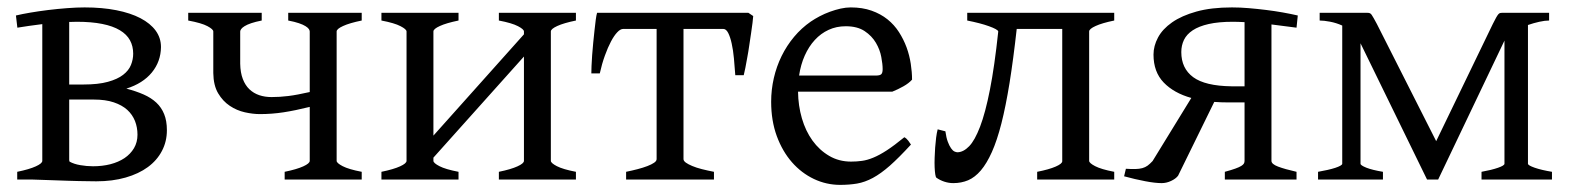

<svg xmlns="http://www.w3.org/2000/svg" viewBox="-20 -489 4279 523"><path d="M188.5 -429.7Q183.6 -429.7 178.7 -429.4Q173.8 -429.2 168.5 -429.2V-258.8H207.5Q247.6 -258.8 273.9 -266.1Q300.3 -273.4 315.4 -285.2Q330.6 -296.9 336.7 -312Q342.8 -327.1 342.8 -342.8Q342.8 -363.3 334 -379.4Q325.2 -395.5 306.4 -406.7Q287.6 -418 258.5 -423.8Q229.5 -429.7 188.5 -429.7ZM168.5 -217.8V-52.7Q168.5 -51.8 169.4 -48.8Q181.6 -42 199 -39.1Q216.3 -36.1 233.4 -36.1Q258.8 -36.1 280.8 -41.7Q302.7 -47.4 319.1 -58.3Q335.4 -69.3 345 -85.4Q354.5 -101.6 354.5 -122.1Q354.5 -142.1 347.7 -159.4Q340.8 -176.8 326.7 -189.7Q312.5 -202.6 290 -210.2Q267.6 -217.8 236.3 -217.8ZM434.6 -134.3Q434.6 -103.5 421.1 -77.9Q407.7 -52.2 382.8 -33.9Q357.9 -15.6 322.3 -5.4Q286.6 4.9 242.2 4.9Q233.4 4.9 220.9 4.6Q208.5 4.4 194.6 4.2Q180.7 3.9 165.8 3.4Q150.9 2.9 136.7 2.4Q103 1.5 66.4 0H26.9V-21Q60.1 -27.8 77.6 -35.9Q95.2 -43.9 95.2 -50.8V-423.3Q76.7 -420.9 59.1 -418.5Q41.5 -416 27.3 -413.6L23.4 -446.8Q39.6 -450.7 62.5 -454.6Q85.4 -458.5 111.1 -461.7Q136.7 -464.8 162.8 -466.8Q189 -468.8 210.4 -468.8Q258.3 -468.8 296.9 -461.2Q335.4 -453.6 362.5 -439.5Q389.6 -425.3 404.1 -405.5Q418.5 -385.7 418.5 -360.8Q418 -321.3 393.6 -291.5Q369.1 -261.7 324.2 -247.6Q350.6 -240.7 371.1 -231.7Q391.6 -222.7 405.8 -209.5Q419.9 -196.3 427.2 -178Q434.6 -159.7 434.6 -134.3Z M755.4 0V-21Q788.6 -27.8 806.2 -35.9Q823.7 -43.9 823.7 -50.8V-197.8Q784.2 -188 752.4 -183.1Q720.7 -178.2 688 -178.2Q668.9 -178.2 647 -183.1Q625 -188 606 -200.7Q586.9 -213.4 574.2 -234.9Q561.5 -256.3 561 -290V-403.3Q561 -409.2 545.2 -417.7Q529.3 -426.3 492.7 -433.1V-454.1H692.9V-433.1Q675.8 -429.7 664.3 -425.8Q652.8 -421.9 646.2 -417.7Q639.6 -413.6 637 -409.9Q634.3 -406.2 634.3 -403.3V-315.4Q634.8 -291 641.4 -273.9Q647.9 -256.8 659.4 -245.8Q670.9 -234.9 686.3 -229.7Q701.7 -224.6 719.7 -224.6Q731 -224.6 742.2 -225.3Q753.4 -226.1 765.6 -227.5Q777.8 -229 792 -231.7Q806.2 -234.4 823.7 -238.3V-403.3Q823.7 -406.2 821.3 -409.9Q818.8 -413.6 812.3 -417.7Q805.7 -421.9 794.2 -425.8Q782.7 -429.7 765.1 -433.1V-454.1H965.3V-433.1Q932.1 -426.3 914.6 -418.2Q897 -410.2 897 -403.3V-50.8Q897 -44.9 913.3 -36.4Q929.7 -27.8 965.3 -21V0Z M1338.9 0V-21Q1372.1 -27.8 1389.6 -35.9Q1407.2 -43.9 1407.2 -50.8V-335L1160.6 -59.6V-50.8Q1160.6 -44.9 1177 -36.4Q1193.4 -27.8 1229 -21V0H1019V-21Q1052.2 -27.8 1069.8 -35.9Q1087.4 -43.9 1087.4 -50.8V-403.3Q1087.4 -409.2 1071 -417.7Q1054.7 -426.3 1019 -433.1V-454.1H1229V-433.1Q1195.8 -426.3 1178.2 -418.2Q1160.6 -410.2 1160.6 -403.3V-119.6L1407.2 -395.5V-403.3Q1407.2 -409.2 1390.9 -417.7Q1374.5 -426.3 1338.9 -433.1V-454.1H1548.8V-433.1Q1515.6 -426.3 1498 -418.2Q1480.5 -410.2 1480.5 -403.3V-50.8Q1480.5 -44.9 1496.8 -36.4Q1513.2 -27.8 1548.8 -21V0Z M1685.5 0V-21Q1702.1 -24.4 1717 -28.3Q1731.9 -32.2 1743.4 -36.6Q1754.9 -41 1761.7 -45.7Q1768.6 -50.3 1768.6 -55.7V-410.2H1677.7Q1669.9 -410.2 1661.4 -401.1Q1652.8 -392.1 1644.3 -376Q1635.7 -359.9 1627.7 -337.6Q1619.6 -315.4 1613.8 -289.1H1590.8Q1590.8 -295.9 1591.3 -309.3Q1591.8 -322.8 1593 -338.9Q1594.2 -355 1595.9 -372.6Q1597.7 -390.1 1599.4 -406.2Q1601.1 -422.4 1602.8 -435.1Q1604.5 -447.8 1606.4 -454.1H2018.6L2031.7 -445.3Q2031.2 -439 2029.8 -426.5Q2028.3 -414.1 2025.9 -398.4Q2023.4 -382.8 2021 -365.7Q2018.6 -348.6 2015.6 -332.8Q2012.7 -316.9 2010.3 -304Q2007.8 -291 2005.9 -284.2H1982.9Q1981.4 -307.1 1979.2 -329.8Q1977.1 -352.5 1973.1 -370.4Q1969.2 -388.2 1963.6 -399.2Q1958 -410.2 1950.2 -410.2H1841.8V-55.7Q1841.8 -50.8 1848.1 -46.1Q1854.5 -41.5 1865.5 -36.9Q1876.5 -32.2 1891.8 -28.3Q1907.2 -24.4 1924.8 -21V0Z M2283.7 -417.5Q2258.3 -417.5 2237.1 -407.7Q2215.8 -397.9 2199.5 -380.1Q2183.1 -362.3 2172.1 -337.6Q2161.1 -313 2156.7 -283.2H2365.7Q2377 -283.2 2380.6 -286.9Q2384.3 -290.5 2384.3 -300.8Q2384.3 -314 2380.6 -333.7Q2377 -353.5 2366 -372.3Q2355 -391.1 2335.2 -404.3Q2315.4 -417.5 2283.7 -417.5ZM2464.4 -272Q2455.6 -262.2 2440.9 -253.9Q2426.3 -245.6 2410.6 -239.3H2153.8Q2154.3 -201.2 2164.3 -166.7Q2174.3 -132.3 2193.1 -106.2Q2211.9 -80.1 2238.5 -64.5Q2265.1 -48.8 2298.3 -48.8Q2313.5 -48.8 2327.9 -50.8Q2342.3 -52.7 2358.9 -59.6Q2375.5 -66.4 2395.8 -79.6Q2416 -92.8 2443.4 -115.2Q2449.7 -111.8 2454.3 -105.5Q2459 -99.1 2461.4 -95.2Q2428.7 -59.6 2404.1 -37.8Q2379.4 -16.1 2357.7 -4.4Q2335.9 7.3 2314.7 11Q2293.5 14.6 2268.6 14.6Q2231 14.6 2197 -1.5Q2163.1 -17.6 2137.2 -47.1Q2111.3 -76.7 2095.9 -118.4Q2080.6 -160.2 2080.6 -211.9Q2080.6 -244.6 2087.9 -276.4Q2095.2 -308.1 2109.1 -336.4Q2123 -364.7 2143.1 -388.7Q2163.1 -412.6 2188.5 -430.2Q2199.2 -437.5 2212.6 -444.6Q2226.1 -451.7 2240.7 -457Q2255.4 -462.4 2269.8 -465.6Q2284.2 -468.8 2297.4 -468.8Q2329.1 -468.8 2354 -460Q2378.9 -451.2 2397.5 -436.3Q2416 -421.4 2428.7 -401.6Q2441.4 -381.8 2449.5 -359.9Q2457.5 -337.9 2460.9 -315.2Q2464.4 -292.5 2464.4 -272Z M2805.2 0V-21Q2837.4 -27.3 2855.5 -35.2Q2873.5 -43 2873.5 -49.8V-410.2H2749.5Q2740.2 -326.7 2730 -263.2Q2719.7 -199.7 2707.8 -152.8Q2695.8 -106 2681.9 -75Q2668 -43.9 2651.9 -24.9Q2635.7 -5.9 2617.2 2Q2598.6 9.8 2576.7 9.8Q2564.5 9.8 2552.5 5.9Q2540.5 2 2530.8 -4.9Q2528.8 -6.3 2527.6 -14.2Q2526.4 -22 2525.9 -33.4Q2525.4 -44.9 2525.9 -58.8Q2526.4 -72.8 2527.3 -86.9Q2528.3 -101.1 2530 -114.3Q2531.7 -127.4 2534.2 -136.7L2555.2 -131.3Q2557.6 -113.8 2561.8 -102.8Q2565.9 -91.8 2570.6 -85.2Q2575.2 -78.6 2579.8 -76.4Q2584.5 -74.2 2588.4 -74.2Q2604.5 -74.7 2619.9 -90.6Q2635.3 -106.4 2649.7 -144Q2664.1 -181.6 2676.5 -244.6Q2689 -307.6 2699.2 -403.3Q2698.7 -406.2 2691.9 -409.9Q2685.1 -413.6 2673.6 -417.7Q2662.1 -421.9 2647 -425.8Q2631.8 -429.7 2614.7 -433.1V-454.1H3015.1V-433.1Q2981.9 -426.3 2964.4 -418.2Q2946.8 -410.2 2946.8 -403.3V-50.8Q2946.8 -44.9 2963.1 -36.4Q2979.5 -27.8 3015.1 -21V0Z M3197.8 -347.2Q3197.8 -302.7 3230.2 -278.8Q3262.7 -254.9 3334.5 -253.9H3370.1V-428.7Q3361.8 -429.2 3353.8 -429.4Q3345.7 -429.7 3338.9 -429.7Q3299.3 -429.7 3272.5 -423.6Q3245.6 -417.5 3229 -406.5Q3212.4 -395.5 3205.1 -380.4Q3197.8 -365.2 3197.8 -347.2ZM3046.9 -29.3Q3062 -28.3 3072.8 -28.6Q3083.5 -28.8 3091.6 -31Q3099.6 -33.2 3106 -37.8Q3112.3 -42.5 3119.6 -50.3L3225.1 -222.2Q3177.7 -235.4 3149.9 -264.2Q3122.1 -293 3122.1 -340.3Q3122.1 -363.8 3134.3 -386.7Q3146.5 -409.7 3172.6 -428Q3198.7 -446.3 3239 -457.5Q3279.3 -468.8 3335.9 -468.8Q3357.9 -468.8 3381.6 -466.8Q3405.3 -464.8 3428.7 -461.9Q3452.1 -459 3474.1 -455.1Q3496.1 -451.2 3515.1 -446.8L3511.7 -413.6L3443.4 -422.4V-50.8Q3443.4 -42 3461.4 -35.2Q3479.5 -28.3 3511.7 -21V0H3316.4V-21Q3334.5 -25.9 3345.2 -29.8Q3356 -33.7 3361.3 -37.1Q3366.7 -40.5 3368.4 -43.7Q3370.1 -46.9 3370.1 -50.8V-210H3327.6Q3306.6 -210 3287.6 -211.4L3189 -10.3Q3182.6 -2 3169.9 3.9Q3157.2 9.8 3144.5 9.8Q3126.5 9.8 3099.4 4.6Q3072.3 -0.5 3042 -8.8Z M4199.7 -433.1Q4188.5 -433.1 4173.1 -429.7Q4157.7 -426.3 4142.1 -420.9V-43Q4142.1 -38.6 4160.2 -32.2Q4178.2 -25.9 4207.5 -21V0H4015.6V-21Q4043 -25.9 4060.5 -32Q4078.1 -38.1 4078.1 -43V-378.4L3897.5 0H3867.2L3686 -371.1V-43Q3686 -38.6 3701.9 -32.2Q3717.8 -25.9 3747.1 -21V0H3570.3V-21Q3584 -23.4 3595.9 -26.1Q3607.9 -28.8 3616.9 -31.7Q3626 -34.7 3631.1 -37.6Q3636.2 -40.5 3636.2 -43V-419.4Q3619.6 -426.8 3603 -429.9Q3586.4 -433.1 3574.7 -433.1V-454.1H3704.6Q3708.5 -454.1 3711.2 -453.1Q3713.9 -452.1 3716.3 -448.7Q3718.8 -445.3 3721.9 -439.5Q3725.1 -433.6 3730.5 -423.8L3892.1 -104.5L4046.4 -423.8Q4051.8 -434.6 4055.2 -440.7Q4058.6 -446.8 4061 -449.7Q4063.5 -452.6 4065.9 -453.4Q4068.4 -454.1 4072.3 -454.1H4199.7Z"/></svg>

Font: Gentium Plus Cyr
Style: Regular
Weight: 400
Designer: J. Victor Gaultney, Annie Olsen, Iska Routamaa, Becca Hirsbrunner
Foundry: SIL International
Version: Version 5.000